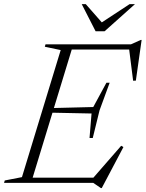

<svg xmlns="http://www.w3.org/2000/svg" viewBox="-49 -904 720 949"><path d="M251 -656.5 172.5 -673 176 -685H313.5L104.5 0H-29L-25.5 -12L59.5 -28.5ZM588.5 -667 615.5 -659H262.5L271 -685H598.5L646.5 -706.5H651L622.5 -505.5L609 -505ZM449.5 25.5 412 0H61.5L70 -26H445.5L404 -16L550 -183.5L561 -177L454 25.5ZM409.5 -222H393.5L403.5 -343L184 -347.5L191 -369.5L412 -375L477 -495H493L443 -358.5ZM618 -883.5 468 -749.5H423.5L355 -883.5H375L461.5 -785H441.5L591.5 -883.5Z"/></svg>

Font: Newsreader 36pt Light
Style: Italic
Weight: 300
Italic angle: -17°
Designer: Hugues Gentile
Foundry: Production Type
Version: Version 1.003